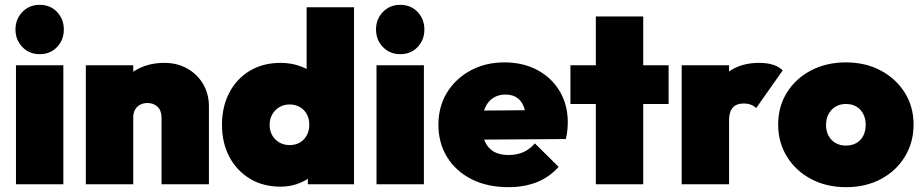

<svg xmlns="http://www.w3.org/2000/svg" viewBox="-20 -762 3812 794"><path d="M46 0V-492H242V0ZM144 -538Q101 -538 72.5 -567.5Q44 -597 44 -640Q44 -683 72.5 -712.5Q101 -742 144 -742Q188 -742 216 -712.5Q244 -683 244 -640Q244 -597 216 -567.5Q188 -538 144 -538Z M648 0V-276Q648 -305 631.5 -320.5Q615 -336 590 -336Q573 -336 559.5 -329Q546 -322 538.5 -308.5Q531 -295 531 -276L455 -310Q455 -370 481.5 -413Q508 -456 554.5 -479Q601 -502 660 -502Q713 -502 754.5 -478.5Q796 -455 820 -414.5Q844 -374 844 -321V0ZM335 0V-492H531V0Z M1141 10Q1068 10 1013.5 -23Q959 -56 928.5 -113.5Q898 -171 898 -246Q898 -321 928.5 -379Q959 -437 1013.5 -469.5Q1068 -502 1141 -502Q1185 -502 1224 -487.5Q1263 -473 1290.5 -447Q1318 -421 1325 -387V-115Q1318 -81 1290.5 -52.5Q1263 -24 1224 -7Q1185 10 1141 10ZM1177 -162Q1202 -162 1220 -172.5Q1238 -183 1248.5 -202Q1259 -221 1259 -246Q1259 -271 1249 -289.5Q1239 -308 1220.5 -319Q1202 -330 1178 -330Q1154 -330 1135.5 -319Q1117 -308 1106 -289Q1095 -270 1095 -246Q1095 -222 1105.5 -203Q1116 -184 1135 -173Q1154 -162 1177 -162ZM1444 0H1253V-132L1280 -252L1248 -371V-732H1444Z M1537 0V-492H1733V0ZM1635 -538Q1592 -538 1563.5 -567.5Q1535 -597 1535 -640Q1535 -683 1563.5 -712.5Q1592 -742 1635 -742Q1679 -742 1707 -712.5Q1735 -683 1735 -640Q1735 -597 1707 -567.5Q1679 -538 1635 -538Z M2082 12Q1996 12 1931 -20.5Q1866 -53 1829.5 -111.5Q1793 -170 1793 -246Q1793 -321 1828.5 -379Q1864 -437 1926 -470.5Q1988 -504 2066 -504Q2143 -504 2202 -472.5Q2261 -441 2294.5 -385Q2328 -329 2328 -257Q2328 -242 2326.5 -225.5Q2325 -209 2320 -187L1876 -184V-304L2247 -307L2156 -254Q2156 -294 2146.5 -319.5Q2137 -345 2118 -358Q2099 -371 2070 -371Q2040 -371 2018 -356Q1996 -341 1984.5 -313Q1973 -285 1973 -245Q1973 -204 1985.5 -176.5Q1998 -149 2022 -135Q2046 -121 2082 -121Q2117 -121 2143.5 -132.5Q2170 -144 2192 -169L2290 -72Q2253 -30 2201 -9Q2149 12 2082 12Z M2444 0V-694H2640V0ZM2339 -332V-492H2745V-332Z M2799 0V-492H2995V0ZM2995 -266 2904 -347Q2942 -427 2992.5 -464.5Q3043 -502 3119 -502Q3153 -502 3177.5 -494Q3202 -486 3217 -471L3107 -315Q3100 -323 3086.5 -328.5Q3073 -334 3055 -334Q3025 -334 3010 -316.5Q2995 -299 2995 -266Z M3479 12Q3398 12 3334.5 -21.5Q3271 -55 3234.5 -114Q3198 -173 3198 -247Q3198 -321 3234 -379Q3270 -437 3333.5 -470.5Q3397 -504 3478 -504Q3559 -504 3622 -470.5Q3685 -437 3721.5 -379Q3758 -321 3758 -247Q3758 -173 3722 -114Q3686 -55 3623 -21.5Q3560 12 3479 12ZM3478 -160Q3503 -160 3521.5 -170.5Q3540 -181 3550 -200.5Q3560 -220 3560 -246Q3560 -272 3549.5 -291.5Q3539 -311 3521 -321.5Q3503 -332 3478 -332Q3454 -332 3435.5 -321Q3417 -310 3406.5 -290.5Q3396 -271 3396 -245Q3396 -220 3406.5 -200.5Q3417 -181 3435.5 -170.5Q3454 -160 3478 -160Z"/></svg>

Font: Outfit Thin Black
Style: Regular
Weight: 900
Version: Version 1.100;gftools[0.9.27]